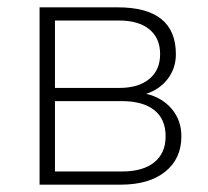

<svg xmlns="http://www.w3.org/2000/svg" viewBox="-20 -504 568 524"><path d="M88 0V-484H301Q460 -484 460 -356Q460 -318 438 -289Q416 -260 379 -248Q422 -238 448.5 -207Q475 -176 475 -132Q475 -71 431 -35.5Q387 0 309 0ZM130 -264H305Q358 -264 387.5 -288.5Q417 -313 417 -356Q417 -400 387.5 -424Q358 -448 305 -448H130ZM130 -36H313Q370 -36 401 -61Q432 -86 432 -132Q432 -179 401 -203.5Q370 -228 313 -228H130Z"/></svg>

Font: Nunito Sans ExtraLight
Style: Regular
Weight: 200
Designer: Vernon Adams
Foundry: Vernon Adams
Version: Version 3.006; ttfautohint (v1.8.3)